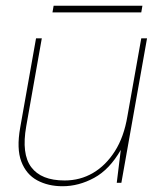

<svg xmlns="http://www.w3.org/2000/svg" viewBox="-20 -634 556 666"><path d="M197 12Q147 12 109 -8.5Q71 -29 54 -73.5Q37 -118 50 -191L105 -501H125L71 -196Q54 -100 88.5 -54Q123 -8 204 -8Q258 -8 302.5 -34Q347 -60 378.5 -109.5Q410 -159 422 -231L470 -501H490L401 0H385L399 -114Q360 -46 306.5 -17Q253 12 197 12ZM162 -591 166 -614H474L470 -591Z"/></svg>

Font: DM Sans 17pt Thin
Style: Italic
Weight: 250
Italic angle: -10°
Version: Version 4.004;gftools[0.9.30]